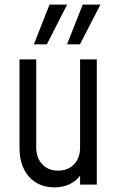

<svg xmlns="http://www.w3.org/2000/svg" viewBox="-20 -800 510 832"><path d="M215.5 12Q172.5 12 138.5 -7.5Q104.5 -27 84.5 -65.8Q64.5 -104.5 64.5 -161.5V-542.5H137V-161.5Q137 -116 163 -88.2Q189 -60.5 231.5 -60.5Q275 -60.5 301 -88.2Q327 -116 327 -161.5V-542.5H399.5V0H327V-72L339.5 -56.5Q321 -24 289.5 -6Q258 12 215.5 12ZM127 -608 194.5 -780H271L183 -608ZM270.5 -608 338.5 -780H415L326.5 -608Z"/></svg>

Font: Mohave Light
Style: Regular
Weight: 400
Version: Version 2.003